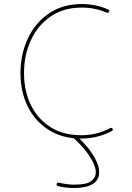

<svg xmlns="http://www.w3.org/2000/svg" viewBox="-20 -686 656 952"><path d="M521 -627.4C521.5 -628.9 522 -630.4 522 -631.8C522 -634.8 520 -637.2 516.6 -638.7C475.1 -657.7 430.2 -666 385.3 -666C322.3 -666 268.1 -650.4 222.7 -619.6C177.2 -588.4 142.1 -546.9 118.2 -495.1C93.8 -443.4 81.5 -386.2 81.5 -323.2C81.5 -199.7 131.8 -98.1 222.2 -41.5C257.8 -19 298.3 -5.4 344.7 -1L345.7 0C359.9 11.2 375.5 26.9 392.6 46.9C409.7 66.9 424.3 87.4 436.5 109.4C448.7 131.3 455.1 151.4 455.1 169.4C455.1 185.5 447.8 199.2 433.1 211.4C418 223.6 389.6 229.5 347.2 229.5C318.4 229.5 290 224.1 272 219.7C270.5 219.2 269.5 219.2 268.6 219.2C265.1 219.2 262.7 221.2 261.2 225.6C260.7 227.1 260.7 228 260.7 229C260.7 232.4 262.7 234.9 267.1 236.3C289.1 242.7 315.9 246.1 347.2 246.1C434.6 246.1 471.7 214.8 471.7 169.4C471.7 147.5 465.3 125 452.1 101.1C439 77.1 423.8 55.2 405.8 34.7C394.5 21.5 383.8 10.3 373.5 1H383.3C436.5 1 486.8 -11.2 534.2 -36.1C537.6 -37.6 539.6 -40 539.6 -43C539.6 -44.4 539.1 -45.9 538.1 -47.4C536.6 -50.8 534.2 -52.2 531.2 -52.2C529.8 -52.2 528.3 -51.8 526.4 -50.8C481.9 -27.3 434.6 -15.6 383.3 -15.6C323.7 -15.6 272.9 -28.8 230.5 -55.7C145.5 -108.9 99.1 -205.6 99.1 -323.2C99.1 -383.3 110.4 -437.5 133.3 -486.8C155.8 -536.1 188.5 -575.2 231.4 -604.5C273.9 -633.8 325.2 -648.4 385.3 -648.4C428.2 -648.4 470.2 -640.6 509.8 -623C511.2 -622.6 512.7 -622.1 514.2 -622.1C517.1 -622.1 519.5 -624 521 -627.4Z"/></svg>

Font: Mikhak Thin
Style: Regular
Weight: 100
Designer: Amin Abedi
Version: Version 3.2